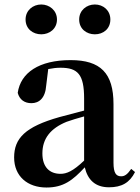

<svg xmlns="http://www.w3.org/2000/svg" viewBox="-20 -820 625 856"><path d="M164 -667C200 -667 234 -691 234 -733C234 -774 200 -800 164 -800C127 -800 94 -774 94 -733C94 -691 127 -667 164 -667ZM403 -667C440 -667 472 -691 472 -733C472 -774 440 -800 403 -800C366 -800 333 -774 333 -733C333 -691 366 -667 403 -667ZM466 15C522 15 558 -5 582 -53L565 -67C547 -41 535 -34 520 -34C498 -34 486 -48 486 -95V-356C486 -494 428 -552 295 -552C154 -552 72 -496 59 -406C67 -376 89 -360 120 -360C154 -360 182 -382 186 -439L195 -512C215 -516 232 -518 250 -518C327 -518 355 -488 355 -381V-327L245 -298C93 -255 43 -204 43 -118C43 -34 103 16 187 16C263 16 304 -16 358 -74C371 -18 405 15 466 15ZM355 -104C306 -57 277 -45 250 -45C201 -45 169 -75 169 -136C169 -203 206 -248 277 -277C297 -284 325 -293 355 -301Z"/></svg>

Font: Noto Serif SC
Style: Bold
Weight: 700
Designer: Ryoko NISHIZUKA 西塚涼子 (kana & ideographs); Frank Grießhammer (Latin, Greek & Cyrillic); Wenlong ZHANG 张文龙 (bopomofo); San
Foundry: Adobe
Version: Version 2.001;hotconv 1.1.0;makeotfexe 2.6.0